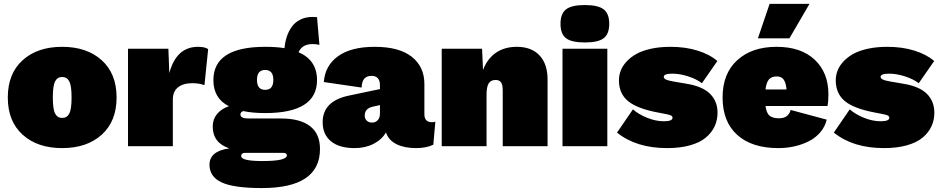

<svg xmlns="http://www.w3.org/2000/svg" viewBox="-20 -750 4824 985"><path d="M95.9 -440.9Q171.9 -509.8 298.8 -509.8Q425.8 -509.8 502 -440.9Q578.1 -372.1 578.1 -250Q578.1 -127.9 502 -59.1Q425.8 9.8 298.8 9.8Q171.9 9.8 95.9 -59.1Q20 -127.9 20 -250Q20 -372.1 95.9 -440.9ZM298.8 -355Q274.4 -355 262.7 -332.5Q251 -310.1 251 -250Q251 -189.9 262.7 -167.5Q274.4 -145 298.8 -145Q323.7 -145 335.4 -167.5Q347.2 -189.9 347.2 -250Q347.2 -310.1 335.4 -332.5Q323.7 -355 298.8 -355Z M636.7 0V-500H843.8L848.6 -375Q884.8 -509.8 995.6 -509.8Q1031.2 -509.8 1047.9 -498L1028.8 -313Q1003.4 -323.2 965.8 -323.2Q919.9 -323.2 893.3 -302Q866.7 -280.8 866.7 -240.2V0Z M1422.4 -142.1Q1519.5 -142.1 1570.6 -102.8Q1621.6 -63.5 1621.6 14.2Q1621.6 214.8 1323.7 214.8Q1179.7 214.8 1117.2 185.8Q1054.7 156.7 1054.7 95.2Q1054.7 24.9 1156.7 11.2Q1071.3 -17.1 1071.3 -101.1Q1071.3 -138.2 1093.5 -165Q1115.7 -191.9 1154.3 -205.1Q1074.7 -245.1 1074.7 -338.9Q1074.7 -509.8 1340.3 -509.8Q1398.9 -509.8 1439.5 -502.9Q1442.4 -534.2 1451.2 -561.3Q1460 -588.4 1476.6 -612.1Q1493.2 -635.7 1520.5 -649.4Q1547.9 -663.1 1583.5 -663.1Q1598.6 -663.1 1606.4 -662.1L1618.7 -520Q1601.1 -523.9 1583.5 -523.9Q1529.8 -523.9 1511.7 -481.9Q1606.4 -441.4 1606.4 -338.9Q1606.4 -169.9 1340.3 -169.9Q1275.9 -169.9 1227.5 -180.2Q1213.4 -174.3 1213.4 -163.1Q1213.4 -142.1 1254.4 -142.1ZM1298.3 -339.8Q1298.3 -289.1 1340.3 -289.1Q1382.3 -289.1 1382.3 -339.8Q1382.3 -391.1 1340.3 -391.1Q1298.3 -391.1 1298.3 -339.8ZM1326.7 76.2Q1451.7 76.2 1451.7 46.9Q1451.7 34.2 1432.6 34.2H1237.3Q1217.3 34.2 1217.3 50.8Q1217.3 76.2 1326.7 76.2Z M1929.2 -312Q1929.2 -360.8 1886.2 -360.8Q1863.3 -360.8 1850.1 -347.7Q1836.9 -334.5 1835 -300.8L1641.1 -329.1Q1647.9 -414.1 1714.6 -461.9Q1781.2 -509.8 1902.3 -509.8Q2028.3 -509.8 2092.8 -458.5Q2157.2 -407.2 2157.2 -318.8V-164.1Q2157.2 -123 2196.3 -123Q2207.5 -123 2213.4 -126L2203.1 -7.8Q2167.5 9.8 2114.3 9.8Q2054.7 9.8 2014.2 -10.3Q1973.6 -30.3 1960 -70.8Q1939.5 -34.2 1896.7 -12.2Q1854 9.8 1799.3 9.8Q1720.7 9.8 1678 -25.1Q1635.3 -60.1 1635.3 -123Q1635.3 -231.9 1771 -259.8L1929.2 -293ZM1851.1 -157.2Q1851.1 -141.1 1861.3 -131.1Q1871.6 -121.1 1889.2 -121.1Q1906.2 -121.1 1917.7 -133.3Q1929.2 -145.5 1929.2 -167V-210.9L1890.1 -202.1Q1851.1 -192.4 1851.1 -157.2Z M2246.1 0V-500H2453.1L2458 -391.1Q2480 -448.7 2523.9 -479.2Q2567.9 -509.8 2631.8 -509.8Q2706.5 -509.8 2747.8 -465.8Q2789.1 -421.9 2789.1 -341.8V0H2559.1V-285.2Q2559.1 -315.4 2550.3 -327.6Q2541.5 -339.8 2522.9 -339.8Q2498 -339.8 2487.1 -322.3Q2476.1 -304.7 2476.1 -264.2V0Z M3077.1 -554Q3048.8 -532.2 2980.5 -532.2Q2912.1 -532.2 2883.8 -554Q2855.5 -575.7 2855.5 -627.9Q2855.5 -680.2 2884 -702.1Q2912.6 -724.1 2980.5 -724.1Q3048.3 -724.1 3076.9 -702.1Q3105.5 -680.2 3105.5 -627.9Q3105.5 -575.7 3077.1 -554ZM3095.7 -500V0H2865.7V-500Z M3403.3 9.8Q3243.7 9.8 3145.5 -69.8L3227.1 -189Q3255.9 -163.6 3299.8 -145.8Q3343.8 -127.9 3386.2 -127.9Q3430.2 -127.9 3430.2 -146Q3430.2 -153.3 3422.4 -157.5Q3414.6 -161.6 3390.1 -166L3354.5 -172.9Q3246.6 -193.4 3200.9 -232.2Q3155.3 -271 3155.3 -337.9Q3155.3 -363.3 3164.3 -387.2Q3173.3 -411.1 3193.8 -433.6Q3214.4 -456.1 3244.1 -472.9Q3273.9 -489.7 3319.1 -499.8Q3364.3 -509.8 3419.4 -509.8Q3496.1 -509.8 3558.3 -490.5Q3620.6 -471.2 3660.2 -437L3581.1 -323.2Q3552.7 -344.7 3509.8 -358.4Q3466.8 -372.1 3430.2 -372.1Q3385.3 -372.1 3385.3 -356Q3385.3 -348.1 3395.8 -342.5Q3406.2 -336.9 3434.1 -332L3505.4 -319.8Q3584.5 -306.6 3622.8 -268.6Q3661.1 -230.5 3661.1 -171.9Q3661.1 -133.8 3646.2 -101.8Q3631.3 -69.8 3601.3 -44.4Q3571.3 -19 3520.5 -4.6Q3469.7 9.8 3403.3 9.8Z M3928.2 -730H4132.8L4029.8 -553.2H3868.2ZM3973.1 9.8Q3836.9 9.8 3762 -58.1Q3687 -126 3687 -250Q3687 -372.6 3762.2 -441.2Q3837.4 -509.8 3963.9 -509.8Q4089.4 -509.8 4159.7 -443.6Q4230 -377.4 4230 -266.1Q4230 -228 4225.1 -206.1H3907.2Q3912.1 -169.4 3928.2 -156.2Q3944.3 -143.1 3976.1 -143.1Q4025.4 -143.1 4036.1 -186L4221.2 -136.2Q4212.9 -100.1 4188.7 -71.8Q4164.6 -43.5 4130.4 -25.9Q4096.2 -8.3 4056.2 0.7Q4016.1 9.8 3973.1 9.8ZM3964.8 -357.9Q3938.5 -357.9 3925 -342.8Q3911.6 -327.6 3907.2 -291H4015.1Q4012.2 -325.2 4000.5 -341.6Q3988.8 -357.9 3964.8 -357.9Z M4515.6 9.8Q4356 9.8 4257.8 -69.8L4339.4 -189Q4368.2 -163.6 4412.1 -145.8Q4456.1 -127.9 4498.5 -127.9Q4542.5 -127.9 4542.5 -146Q4542.5 -153.3 4534.7 -157.5Q4526.9 -161.6 4502.4 -166L4466.8 -172.9Q4358.9 -193.4 4313.2 -232.2Q4267.6 -271 4267.6 -337.9Q4267.6 -363.3 4276.6 -387.2Q4285.6 -411.1 4306.2 -433.6Q4326.7 -456.1 4356.4 -472.9Q4386.2 -489.7 4431.4 -499.8Q4476.6 -509.8 4531.7 -509.8Q4608.4 -509.8 4670.7 -490.5Q4732.9 -471.2 4772.5 -437L4693.4 -323.2Q4665 -344.7 4622.1 -358.4Q4579.1 -372.1 4542.5 -372.1Q4497.6 -372.1 4497.6 -356Q4497.6 -348.1 4508.1 -342.5Q4518.6 -336.9 4546.4 -332L4617.7 -319.8Q4696.8 -306.6 4735.1 -268.6Q4773.4 -230.5 4773.4 -171.9Q4773.4 -133.8 4758.5 -101.8Q4743.7 -69.8 4713.6 -44.4Q4683.6 -19 4632.8 -4.6Q4582 9.8 4515.6 9.8Z"/></svg>

Font: Work Sans Black
Style: Regular
Weight: 900
Designer: Wei Huang
Foundry: Wei Huang
Version: Version 2.012